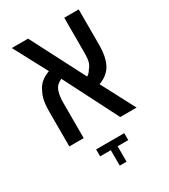

<svg xmlns="http://www.w3.org/2000/svg" viewBox="-208 -730 937 1062"><g transform="rotate(-30 260.5 -199.0)"><path d="M47.4 0V-223.1Q47.4 -247.6 49.6 -268.3Q51.8 -289.1 57.1 -307.9Q62.5 -326.7 72.8 -345.2Q84 -370.6 105.7 -388.4Q127.4 -406.2 157.7 -417L43.9 -630.4H147.9L326.2 -285.2Q335 -290.5 341.6 -297.6Q348.1 -304.7 353 -314Q367.2 -328.6 373 -349.1Q378.9 -369.6 378.9 -401.4V-630.4H471.2V-401.4Q471.2 -369.1 465.8 -338.9Q460.4 -308.6 447.8 -283.2Q437.5 -262.2 416.5 -243.9Q395.5 -225.6 364.3 -214.4L477.1 0H372.6L196.3 -345.7Q183.1 -340.8 169.9 -329.8Q156.7 -318.8 149.4 -298.3Q139.2 -269.5 139.2 -223.6V0ZM235.8 231.4V132.8H167.5V88.4H347.2V132.8H279.3V231.4Z"/></g></svg>

Font: Open Sans SemiCondensed Medium
Style: Regular
Weight: 500
Width: 4
Designer: Monotype Design Team
Foundry: Monotype Imaging Inc.
Version: Version 3.000